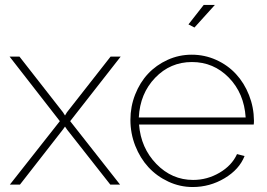

<svg xmlns="http://www.w3.org/2000/svg" viewBox="-20 -750 1084 780"><path d="M59.1 -520 235.8 -293.9 244.1 -280.8 252 -293.9 429.2 -520H470.2L265.1 -257.8L467.8 0H428.2L252 -224.1L244.1 -235.8L235.8 -224.1L61 0H20L223.1 -257.8L19 -520Z M770 -638.2 745.6 -650.9 807.6 -730H853ZM762.7 9.8Q710.9 9.8 663.8 -12.2Q616.7 -34.2 583 -70.8Q549.3 -107.4 529.5 -157.7Q509.8 -208 509.8 -263.2Q509.8 -316.9 529.1 -366Q548.3 -415 581.5 -450.4Q614.7 -485.8 660.9 -506.8Q707 -527.8 758.8 -527.8Q811.5 -527.8 858.4 -506.6Q905.3 -485.4 938.7 -449.2Q972.2 -413.1 991.7 -363.5Q1011.2 -314 1011.7 -259.8Q1011.7 -249 1010.7 -244.1H544.9Q552.2 -148.9 615.2 -84Q678.2 -19 764.6 -19Q821.8 -19 871.8 -48.3Q921.9 -77.6 942.9 -124L973.6 -116.2Q952.1 -61.5 892.3 -25.9Q832.5 9.8 762.7 9.8ZM543.9 -272.9H978Q971.7 -371.1 909.7 -434.6Q847.7 -498 759.8 -498Q671.9 -498 610.4 -434.1Q548.8 -370.1 543.9 -272.9Z"/></svg>

Font: Rawline ExtraLight
Style: Regular
Weight: 275
Designer: Matt McInerney, Pablo Impallari, Rodrigo Fuenzalida
Foundry: Matt McInerney, Pablo Impallari, Rodrigo Fuenzalida
Version: Version 4.020;PS 004.020;hotconv 1.0.88;makeotf.lib2.5.64775